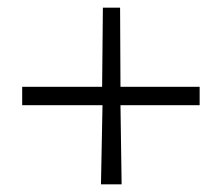

<svg xmlns="http://www.w3.org/2000/svg" viewBox="-20 -490 580 502"><path d="M502 -215H295L298 -8H244L248 -215H38V-263H247L249 -470H294L295 -263H502Z"/></svg>

Font: Montaga
Style: Regular
Weight: 400
Designer: Alejandra Rodriguez
Foundry: Alejandra Rodriguez
Version: Version 1.001